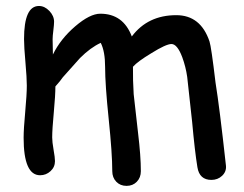

<svg xmlns="http://www.w3.org/2000/svg" viewBox="-20 -562 817 643"><path d="M688 40.5Q647.9 40.5 641.1 -2Q632.3 -55.7 623.5 -153.3L606.9 -304.7Q602.1 -338.4 590.3 -370.6Q573.7 -414.6 554.2 -414.6Q536.1 -414.6 486.8 -383.8Q439.9 -355.5 425.3 -338.4Q424.8 -292.5 427.7 -246.6L442.4 -116.2Q451.7 -39.1 451.7 11.2Q451.7 32.7 438.2 46.6Q424.8 60.5 403.8 60.5Q382.8 60.5 369.4 46.6Q356 32.7 356 11.2Q356 -47.9 344 -163.3Q332 -278.8 332 -337.9Q332 -389.6 317.4 -418.5Q283.2 -402.8 248 -367.7L190.4 -303.2Q182.6 -291.5 165.5 -272.5Q165.5 -243.2 160.2 -186Q154.8 -128.9 154.8 -101.6Q154.8 -86.9 159.4 -60.5Q164.1 -34.2 164.1 -22.5Q164.1 -2.4 149.2 11.2Q134.3 24.9 114.3 24.9Q59.1 24.9 59.1 -100.6Q59.1 -129.9 64.5 -188Q69.8 -246.1 69.8 -275.4Q69.8 -301.3 65.2 -353Q60.5 -404.8 60.5 -431.2Q60.5 -542 110.4 -542Q129.4 -542 145.3 -525.4Q161.1 -508.8 161.1 -489.3Q161.1 -480 158.7 -460.4Q156.2 -440.9 156.2 -430.7L157.2 -379.4Q182.6 -431.6 231.9 -473.9Q281.2 -516.1 315.9 -516.1Q392.6 -516.1 421.4 -439.9Q448.2 -475.6 485.4 -493.4Q522.5 -511.2 570.3 -511.2Q651.9 -511.2 681.6 -423.3Q687.5 -405.8 701.7 -286.1Q715.3 -202.1 736.8 -6.3Q738.3 13.2 723.6 26.9Q709 40.5 688 40.5Z"/></svg>

Font: Candra Sangkala
Style: Regular
Weight: 400
Designer: R.S. Wihananto
Foundry: R.S. Wihananto
Version: Version 2.0.1